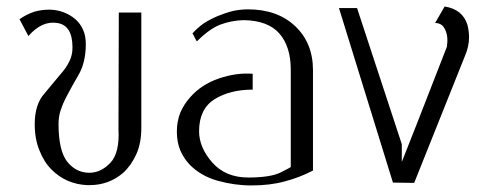

<svg xmlns="http://www.w3.org/2000/svg" viewBox="-20 -563 1494 591"><path d="M415 -524.4Q397.5 -524.4 345.7 -524.4Q345.7 -434.6 344.7 -166Q348.6 -92.8 320.3 -62.5Q291 -31.2 254.9 -31.2Q214.8 -31.2 187.5 -64.5Q160.2 -98.6 160.2 -180.7Q160.2 -205.1 167 -224.6Q173.8 -245.1 183.6 -263.7Q202.1 -298.8 223.6 -335.9Q244.1 -373 244.1 -427.7Q244.1 -475.6 211.9 -503.9Q179.7 -531.2 135.7 -533.2Q132.8 -533.2 129.9 -533.2Q108.4 -533.2 86.9 -527.3Q62.5 -519.5 40 -503.9Q48.8 -486.3 67.4 -452.1Q109.4 -500 156.2 -492.2Q203.1 -485.4 203.1 -417Q203.1 -392.6 193.4 -374Q184.6 -355.5 169.9 -338.9Q144.5 -308.6 116.2 -274.4Q86.9 -241.2 86.9 -180.7Q86.9 -134.8 101.6 -99.6Q115.2 -64.5 138.7 -41Q183.6 3.9 248 6.8Q252 6.8 255.9 6.8Q315.4 6.8 359.4 -31.2Q383.8 -53.7 399.4 -87.9Q415 -122.1 415 -168.9Q415 -287.1 415 -524.4Z M585.9 -435.5Q580.1 -445.3 577.1 -452.1Q574.2 -458 572.3 -460Q587.9 -477.5 607.4 -491.2Q627 -503.9 650.4 -513.7Q673.8 -523.4 697.3 -529.3Q720.7 -534.2 743.2 -534.2Q834 -534.2 888.7 -482.4Q943.4 -430.7 943.4 -346.7Q943.4 -244.1 943.4 -38.1Q902.3 -16.6 857.4 -4.9Q812.5 7.8 753.9 7.8Q701.2 7.8 649.4 -6.8Q597.7 -21.5 563.5 -56.6Q545.9 -75.2 535.2 -99.6Q524.4 -125 524.4 -158.2Q524.4 -189.5 535.2 -216.8Q546.9 -243.2 565.4 -263.7Q599.6 -302.7 653.3 -321.3Q707 -339.8 757.8 -335.9Q757.8 -319.3 757.8 -287.1Q688.5 -287.1 640.6 -257.8Q592.8 -227.5 592.8 -159.2Q592.8 -109.4 632.8 -63.5Q673.8 -16.6 744.1 -16.6Q812.5 -16.6 843.8 -32.2Q875 -47.9 875 -48.8Q875 -149.4 875 -348.6Q875 -419.9 839.8 -460Q804.7 -500 729.5 -501Q692.4 -500 658.2 -487.3Q625 -474.6 585.9 -435.5Z M1189.5 -1Q1148.4 -134.8 1023.4 -538.1Q1038.1 -538.1 1079.1 -538.1Q1113.3 -433.6 1216.8 -119.1Q1216.8 -105.5 1216.8 -64.5Q1252 -152.3 1355.5 -418.9Q1360.4 -450.2 1350.6 -470.7Q1341.8 -492.2 1319.3 -492.2Q1329.1 -508.8 1348.6 -543Q1404.3 -534.2 1418.9 -486.3Q1423.8 -466.8 1423.8 -448.2Q1423.8 -419.9 1411.1 -390.6Q1359.4 -260.7 1254.9 0Q1238.3 0 1189.5 -1Z"/></svg>

Font: BSRU BANSOMDEJ
Style: Regular
Weight: 400
Designer: Wisit Potiwat
Version: Version 1.000;PS 002.000;hotconv 1.0.70;makeotf.lib2.5.58329